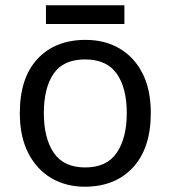

<svg xmlns="http://www.w3.org/2000/svg" viewBox="-20 -697 645 727"><path d="M551 -269Q551 -136 483.5 -63Q416 10 301 10Q230 10 174.5 -22.5Q119 -55 87 -117.5Q55 -180 55 -269Q55 -402 122 -474Q189 -546 304 -546Q377 -546 432.5 -513.5Q488 -481 519.5 -419.5Q551 -358 551 -269ZM146 -269Q146 -174 183.5 -118.5Q221 -63 303 -63Q384 -63 422 -118.5Q460 -174 460 -269Q460 -364 422 -418Q384 -472 302 -472Q220 -472 183 -418Q146 -364 146 -269ZM451 -677V-606H154V-677Z"/></svg>

Font: Noto Sans Hanifi Rohingya
Style: Regular
Weight: 400
Designer: Monotype Design Team and DaltonMaag
Foundry: Google LLC
Version: Version 2.101